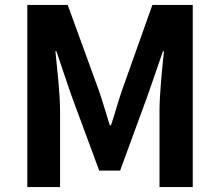

<svg xmlns="http://www.w3.org/2000/svg" viewBox="-20 -760 894 780"><path d="M91 0H224V-309C224 -379 212 -482 205 -552H209L268 -378L383 -67H468L582 -378L642 -552H646C639 -482 628 -379 628 -309V0H763V-740H599L476 -394C460 -348 447 -299 431 -251H426C411 -299 397 -348 381 -394L255 -740H91Z"/></svg>

Font: Source Han Sans Old Style Bold
Style: Regular
Weight: 700
Designer: Ryoko NISHIZUKA (kana & ideographs); Paul D. Hunt (Latin, Greek & Cyrillic); Wenlong ZHANG (bopomofo); Sandoll Communica
Foundry: Adobe Systems Incorporated
Version: Version 1.004;PS 1.004;hotconv 1.0.81;makeotf.lib2.5.63406